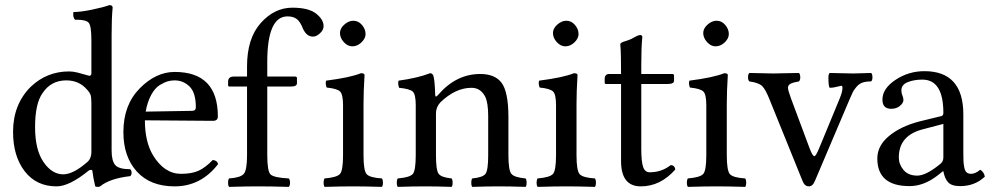

<svg xmlns="http://www.w3.org/2000/svg" viewBox="-20 -728 3881 750"><path d="M337 -134V-324Q337 -347 334 -356.5Q331 -366 320 -378Q289 -414 239 -414Q179 -414 146 -364Q117 -323 117 -231Q117 -143 150 -95Q183 -47 227 -47Q266 -47 321 -95Q337 -109 337 -134ZM327 -62Q251 0 201 0Q122 0 76.5 -59Q31 -118 31 -213Q31 -320 100 -389Q163 -449 250 -449Q265 -449 283 -444.5Q301 -440 314 -436Q327 -432 328 -432Q337 -432 337 -441V-569Q337 -626 327 -638.5Q317 -651 280 -651H273Q266 -658 266 -673Q266 -675 266.5 -677.5Q267 -680 267 -681Q295 -681 340.5 -690.5Q386 -700 407 -708Q420 -708 420 -698Q416 -658 416 -593V-140Q416 -100 430 -83.5Q444 -67 489 -67Q494 -62 494 -53Q494 -45 489 -40Q409 -31 371 0Q368 2 362 2Q356 2 352 0Q344 -34 341 -59Q341 -64 336 -64.5Q331 -65 327 -62Z M549 -292 730 -295Q745 -295 745 -309Q745 -366 720.5 -390Q696 -414 662 -414Q649 -414 636 -410.5Q623 -407 604.5 -396Q586 -385 571 -358Q556 -331 549 -292ZM662 0Q567 0 514.5 -58Q462 -116 462 -212Q462 -318 525.5 -382.5Q589 -447 662 -447Q831 -447 831 -273Q831 -256 812 -256L546 -258Q546 -174 578 -121Q622 -49 687 -49Q729 -49 755.5 -61Q782 -73 811 -103Q828 -102 832 -87Q765 0 662 0Z M1024 -122Q1024 -60 1036.5 -47Q1049 -34 1108 -31Q1113 -26 1113 -14Q1113 -3 1108 2Q1038 0 985 0Q945 0 875 2Q871 -2 871 -14Q871 -27 875 -31Q919 -34 932 -48.5Q945 -63 945 -122V-390H876Q871 -390 871 -396V-409Q871 -429 894 -429H945V-469Q945 -578 998.5 -638Q1052 -698 1122 -698Q1182 -698 1212 -677Q1244 -653 1244 -626Q1244 -611 1230 -598Q1216 -585 1203 -585Q1177 -585 1163 -617Q1153 -643 1139.5 -653.5Q1126 -664 1103 -664Q1024 -664 1024 -486V-429H1132Q1140 -429 1140 -423V-403Q1140 -390 1117 -390H1024Z M1308 -599Q1308 -617 1325 -632Q1342 -647 1360 -647Q1380 -647 1394 -630.5Q1408 -614 1408 -595Q1408 -578 1392 -562.5Q1376 -547 1356 -547Q1338 -547 1323 -563.5Q1308 -580 1308 -599ZM1400 -122Q1400 -62 1412 -48Q1424 -34 1472 -31Q1476 -25 1476 -14Q1476 -4 1472 2Q1404 0 1360 0Q1316 0 1248 2Q1244 -4 1244 -14Q1244 -25 1248 -31Q1296 -35 1308 -48.5Q1320 -62 1320 -122V-317Q1320 -359 1308.5 -370.5Q1297 -382 1256 -386Q1250 -402 1254 -413Q1348 -425 1390 -442Q1404 -442 1404 -435Q1400 -371 1400 -321Z M1692 -358Q1762 -439 1856 -439Q1913 -439 1939 -405Q1966 -369 1966 -271V-122Q1966 -63 1977.5 -49Q1989 -35 2033 -31Q2037 -27 2037 -14Q2037 -2 2033 2Q1973 0 1927 0Q1885 0 1825 2Q1821 -2 1821 -14Q1821 -27 1825 -31Q1866 -35 1876.5 -49Q1887 -63 1887 -122V-274Q1887 -327 1875 -351Q1857 -385 1822 -385Q1759 -385 1700 -328Q1683 -309 1683 -286V-122Q1683 -63 1693.5 -49Q1704 -35 1744 -31Q1748 -27 1748 -14Q1748 -2 1744 2Q1684 0 1644 0Q1594 0 1534 2Q1530 -2 1530 -14Q1530 -27 1534 -31Q1581 -35 1592.5 -48.5Q1604 -62 1604 -122V-317Q1604 -359 1592.5 -370Q1581 -381 1539 -385Q1533 -402 1537 -413Q1611 -423 1660 -442Q1668 -442 1672 -434Q1678 -422 1680 -358Q1680 -344 1692 -358Z M2140 -599Q2140 -617 2157 -632Q2174 -647 2192 -647Q2212 -647 2226 -630.5Q2240 -614 2240 -595Q2240 -578 2224 -562.5Q2208 -547 2188 -547Q2170 -547 2155 -563.5Q2140 -580 2140 -599ZM2232 -122Q2232 -62 2244 -48Q2256 -34 2304 -31Q2308 -25 2308 -14Q2308 -4 2304 2Q2236 0 2192 0Q2148 0 2080 2Q2076 -4 2076 -14Q2076 -25 2080 -31Q2128 -35 2140 -48.5Q2152 -62 2152 -122V-317Q2152 -359 2140.5 -370.5Q2129 -382 2088 -386Q2082 -402 2086 -413Q2180 -425 2222 -442Q2236 -442 2236 -435Q2232 -371 2232 -321Z M2360 -439H2406Q2406 -477 2405.5 -502Q2405 -527 2404.5 -534.5Q2404 -542 2403.5 -547Q2403 -552 2403 -555Q2403 -562 2425 -568Q2445 -574 2459 -583Q2473 -591 2481 -591Q2489 -591 2489 -583Q2485 -543 2485 -478V-439H2605Q2613 -439 2613 -433V-413Q2613 -400 2589 -400H2485V-147Q2485 -98 2492 -76.5Q2499 -55 2518 -55Q2564 -55 2600 -83Q2615 -83 2618 -66Q2560 0 2483 0Q2406 0 2406 -99V-400H2347Q2342 -400 2342 -406V-419Q2342 -439 2360 -439Z M2727 -599Q2727 -617 2744 -632Q2761 -647 2779 -647Q2799 -647 2813 -630.5Q2827 -614 2827 -595Q2827 -578 2811 -562.5Q2795 -547 2775 -547Q2757 -547 2742 -563.5Q2727 -580 2727 -599ZM2819 -122Q2819 -62 2831 -48Q2843 -34 2891 -31Q2895 -25 2895 -14Q2895 -4 2891 2Q2823 0 2779 0Q2735 0 2667 2Q2663 -4 2663 -14Q2663 -25 2667 -31Q2715 -35 2727 -48.5Q2739 -62 2739 -122V-317Q2739 -359 2727.5 -370.5Q2716 -382 2675 -386Q2669 -402 2673 -413Q2767 -425 2809 -442Q2823 -442 2823 -435Q2819 -371 2819 -321Z M3221 -385Q3216 -390 3216 -426Q3216 -438 3221 -443Q3232 -443 3264 -442Q3296 -441 3313 -441Q3327 -441 3350.5 -442Q3374 -443 3383 -443Q3388 -438 3388 -426Q3388 -415 3383 -410Q3363 -410 3349.5 -405.5Q3336 -401 3325.5 -388.5Q3315 -376 3311 -367.5Q3307 -359 3297 -336L3164 -23Q3155 0 3140 0Q3123 0 3115 -21L2987 -337Q2971 -378 2957.5 -391.5Q2944 -405 2907 -410Q2902 -415 2902 -426Q2902 -438 2907 -443Q2922 -443 2952.5 -442Q2983 -441 3000 -441Q3016 -441 3050 -442Q3084 -443 3101 -443Q3106 -438 3106 -426Q3106 -415 3101 -410Q3077 -406 3067.5 -400.5Q3058 -395 3058 -385Q3058 -376 3070 -343L3142 -150Q3154 -118 3161 -118Q3167 -118 3179 -147L3260 -343Q3271 -370 3271 -385Q3271 -393 3266 -393Q3264 -393 3249 -389Q3234 -385 3221 -385Z M3665 -244 3585 -223Q3491 -199 3491 -113Q3491 -86 3509.5 -64Q3528 -42 3563 -42Q3597 -42 3651 -86Q3665 -96 3665 -112ZM3501 -375Q3501 -364 3505 -355Q3509 -346 3509 -337Q3509 -326 3495.5 -314.5Q3482 -303 3461 -303Q3427 -303 3427 -339Q3427 -382 3478 -416Q3529 -450 3591 -450Q3743 -450 3743 -281V-134Q3743 -111 3743.5 -100Q3744 -89 3746.5 -75Q3749 -61 3755.5 -55Q3762 -49 3773 -49Q3790 -49 3809 -65Q3824 -56 3827 -38Q3788 -1 3731 -1Q3697 -1 3683.5 -16Q3670 -31 3665 -59H3663L3643 -43Q3589 -1 3533 -1Q3407 -1 3407 -109Q3407 -159 3453 -197Q3499 -235 3573 -254L3659 -275Q3665 -278 3665 -287Q3665 -417 3583 -417Q3550 -417 3525.5 -407Q3501 -397 3501 -375Z"/></svg>

Font: Fedorovsk Unicode
Style: Medium
Weight: 500
Designer: Aleksandr Andreev and Nikita Simmons
Version: Version 3.2